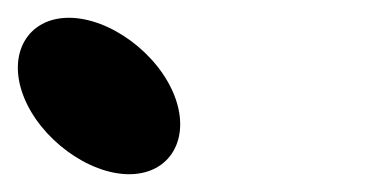

<svg xmlns="http://www.w3.org/2000/svg" viewBox="-85 -447 419 216"><path d="M-58.6 -339C-40.1 -291 14.3 -251 60.3 -251C106.3 -251 129.9 -291 111.4 -339C92.9 -387 38.5 -427 -7.5 -427C-53.5 -427 -77.1 -387 -58.6 -339Z"/></svg>

Font: Hussar
Style: BdOpOblFour
Weight: 700
Foundry: Cannot Into Space Fonts
Version: Version 2.00